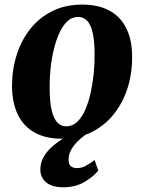

<svg xmlns="http://www.w3.org/2000/svg" viewBox="-20 -576 612 816"><path d="M329 -556.5Q398 -556.5 445.2 -530.8Q492.5 -505 517 -455.5Q541.5 -406 541.5 -335Q542 -264.5 522 -201.5Q502 -138.5 463.2 -90.2Q424.5 -42 368.8 -14.2Q313 13.5 241.5 13.5Q174 13.5 127 -12.8Q80 -39 56 -88.5Q32 -138 31 -208.5Q31 -280 51 -343Q71 -406 109.5 -454Q148 -502 203.2 -529.2Q258.5 -556.5 329 -556.5ZM312 -504Q285.5 -504 265.5 -484.8Q245.5 -465.5 231.2 -433.5Q217 -401.5 207.8 -362Q198.5 -322.5 194.5 -281Q190.5 -239.5 191 -202Q191 -143.5 199.5 -107.5Q208 -71.5 223.8 -55.2Q239.5 -39 261.5 -39Q288 -39 308 -58Q328 -77 342.2 -109.2Q356.5 -141.5 365.2 -181.2Q374 -221 378.2 -262.5Q382.5 -304 382 -342Q382 -401.5 373.8 -437Q365.5 -472.5 350 -488.2Q334.5 -504 312 -504ZM248.5 220Q199 219.5 175.2 198.2Q151.5 177 151.5 145Q151.5 114.5 166.5 89.2Q181.5 64 206.2 43.2Q231 22.5 259.5 6Q288 -10.5 315 -23.5L338.5 -34L373 -22.5Q338.5 -2 316 19Q293.5 40 282.5 60.5Q271.5 81 271.5 101Q271 121 280.8 129.8Q290.5 138.5 307 138.5Q326.5 138.5 344.2 129Q362 119.5 382 104L397.5 149Q378 174 339.5 197Q301 220 248.5 220Z"/></svg>

Font: Merriweather 48pt ExtraBold
Style: Italic
Weight: 800
Italic angle: -7.8°
Version: Version 2.101